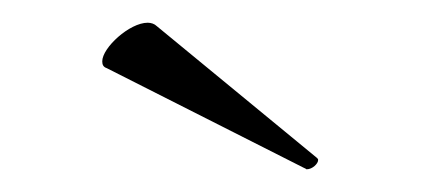

<svg xmlns="http://www.w3.org/2000/svg" viewBox="-20 -645 373 169"><path d="M250 -496C255 -496 260 -501 260 -504C260 -505 260 -505 259 -506L118 -622C116 -624 113 -625 110 -625C94 -625 70 -603 70 -591C70 -588 71 -586 74 -585L248 -497C249 -497 249 -496 250 -496Z"/></svg>

Font: Style Script
Style: Regular
Weight: 400
Designer: Robert E. Leuschke
Foundry: Robert E. Leuschke
Version: Version 1.010